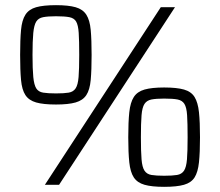

<svg xmlns="http://www.w3.org/2000/svg" viewBox="-20 -716 852 744"><path d="M197 -311Q148 -311 120 -319Q92 -327 78.5 -347.5Q65 -368 61.5 -406Q58 -444 58 -503Q58 -562 61.5 -600Q65 -638 78.5 -659Q92 -680 120 -688Q148 -696 197 -696Q245 -696 273 -688Q301 -680 314.5 -659Q328 -638 331.5 -600Q335 -562 335 -503Q335 -444 331.5 -406Q328 -368 314.5 -347.5Q301 -327 273 -319Q245 -311 197 -311ZM154 0 603 -688H658L209 0ZM197 -354Q228 -354 246 -357Q264 -360 273 -373.5Q282 -387 284.5 -417.5Q287 -448 287 -503Q287 -558 285 -588.5Q283 -619 275 -632.5Q267 -646 248.5 -649.5Q230 -653 197 -653Q166 -653 147.5 -649.5Q129 -646 120.5 -632.5Q112 -619 109 -588.5Q106 -558 106 -503Q106 -448 109 -417.5Q112 -387 120.5 -373.5Q129 -360 147.5 -357Q166 -354 197 -354ZM616 8Q568 8 540 0Q512 -8 498.5 -28.5Q485 -49 481 -87Q477 -125 477 -184Q477 -243 481 -281Q485 -319 498.5 -340Q512 -361 540 -369Q568 -377 616 -377Q665 -377 693 -369Q721 -361 734 -340Q747 -319 751 -281Q755 -243 755 -184Q755 -125 751 -87Q747 -49 734 -28.5Q721 -8 693 0Q665 8 616 8ZM616 -35Q648 -35 666 -38Q684 -41 693 -54.5Q702 -68 704.5 -98.5Q707 -129 707 -184Q707 -239 705 -269.5Q703 -300 694.5 -313.5Q686 -327 668 -330.5Q650 -334 616 -334Q585 -334 567 -330.5Q549 -327 540 -313.5Q531 -300 528.5 -269.5Q526 -239 526 -184Q526 -129 528.5 -98.5Q531 -68 540 -54.5Q549 -41 567 -38Q585 -35 616 -35Z"/></svg>

Font: Saira Light
Style: Regular
Weight: 300
Designer: Hector Gatti with collaboration of the Omnibus-Type team
Foundry: Omnibus-Type
Version: Version 1.100; ttfautohint (v1.8.3)